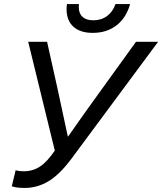

<svg xmlns="http://www.w3.org/2000/svg" viewBox="-20 -918 799 946"><path d="M101 8Q62 8 38 0L57 -79Q74 -74 96 -74Q141 -74 176.5 -97Q212 -120 250 -176L119 -712H212L263 -483L314 -246H316Q406 -375 484 -482L650 -712H759L332 -136Q274 -58 219 -25Q164 8 101 8ZM437 -756Q375 -756 341.5 -786.5Q308 -817 308 -873Q308 -889 310 -898H369Q368 -893 368 -884Q368 -852 386.5 -835Q405 -818 439 -818Q479 -818 507.5 -839Q536 -860 549 -898H621Q602 -830 554 -793Q506 -756 437 -756Z"/></svg>

Font: CST
Style: Italic
Weight: 400
Italic angle: -14°
Version: Version 1.00